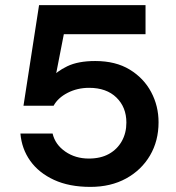

<svg xmlns="http://www.w3.org/2000/svg" viewBox="-20 -720 690 752"><path d="M334 12Q251 12 191.5 -15.5Q132 -43 98.5 -90Q65 -137 60 -197H186Q196 -154 235.5 -126.5Q275 -99 328 -99Q374 -99 406.5 -117Q439 -135 457 -167Q475 -199 475 -240Q475 -300 436 -338Q397 -376 329 -376Q283 -376 245 -356.5Q207 -337 190 -306H72L133 -700H550V-586H230L189 -376L178 -412Q201 -440 243.5 -460.5Q286 -481 353 -481Q433 -481 488 -447.5Q543 -414 572 -359.5Q601 -305 601 -241Q601 -168 567.5 -111Q534 -54 474 -21Q414 12 334 12Z"/></svg>

Font: Host Grotesk Light
Style: Bold
Weight: 700
Version: Version 1.003